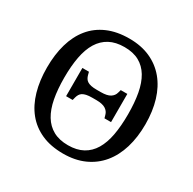

<svg xmlns="http://www.w3.org/2000/svg" viewBox="-161 -889 1065 1062"><g transform="rotate(30 371.0 -357.5)"><path d="M269 -454.1 273.9 -435.1Q276.9 -424.3 282 -415.8Q287.1 -407.2 296.1 -401.4Q305.2 -395.5 319.8 -392.3Q334.5 -389.2 356.9 -389.2H381.8Q421.9 -389.2 441.7 -401.6Q461.4 -414.1 466.8 -435.1L472.2 -454.1H514.2V-273.9H472.2L466.8 -293Q461.4 -314 441.7 -326.4Q421.9 -338.9 381.8 -338.9H356.9Q334.5 -338.9 319.8 -335.7Q305.2 -332.5 296.1 -326.7Q287.1 -320.8 282 -312.3Q276.9 -303.7 273.9 -293L269 -273.9H227.1V-454.1ZM685.1 -357.9Q685.1 -275.4 664.6 -207.5Q644 -139.6 604 -91.3Q564 -43 505.4 -16.6Q446.8 9.8 371.1 9.8Q291.5 9.8 232.4 -16.6Q173.3 -43 134.3 -91.3Q95.2 -139.6 75.7 -207.8Q56.2 -275.9 56.2 -358.9Q56.2 -441.9 75.7 -509.5Q95.2 -577.1 134.3 -625Q173.3 -672.9 232.9 -699Q292.5 -725.1 372.1 -725.1Q447.8 -725.1 505.9 -699Q564 -672.9 604 -624.8Q644 -576.7 664.6 -509Q685.1 -441.4 685.1 -357.9ZM167 -357.9Q167 -283.7 178 -225.3Q189 -167 213.4 -126.7Q237.8 -86.4 276.6 -65.2Q315.4 -43.9 371.1 -43.9Q426.8 -43.9 465.6 -65.2Q504.4 -86.4 528.6 -126.7Q552.7 -167 563.5 -225.3Q574.2 -283.7 574.2 -357.9Q574.2 -432.1 563.5 -490.5Q552.7 -548.8 528.6 -588.9Q504.4 -628.9 466.1 -649.9Q427.7 -670.9 372.1 -670.9Q316.4 -670.9 277.3 -649.9Q238.3 -628.9 213.6 -588.9Q189 -548.8 178 -490.5Q167 -432.1 167 -357.9Z"/></g></svg>

Font: Droid-TTFautohint Serif
Style: Regular
Weight: 400
Foundry: Ascender Corporation
Version: Version 1.00; ttfautohint (v1.00rc1.4-1a1c-dirty) -l 8 -r 50